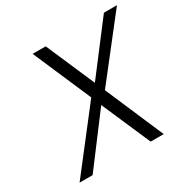

<svg xmlns="http://www.w3.org/2000/svg" viewBox="-157 -846 983 994"><g transform="rotate(-30 334.0 -349.5)"><path d="M394 -349 544 0H466L339 -292L119 0H41L314 -352L164 -699H242L368 -408L590 -699H668Z"/></g></svg>

Font: Fz Poppins Light
Style: Italic
Weight: 300
Italic angle: -10°
Designer: Ninad Kale (Devanagari), Jonny Pinhorn (Latin)
Foundry: Indian Type Foundry
Version: Vit hóa bi Vntype.Com & FontZin.Com